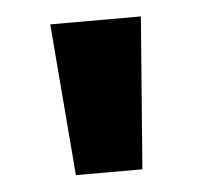

<svg xmlns="http://www.w3.org/2000/svg" viewBox="-32 -900 348 325"><g transform="rotate(-5 141.5 -737.0)"><path d="M85 -608 64 -866H218L198 -608Z"/></g></svg>

Font: Noto Sans Telugu UI ExtraCondensed ExtraBold
Style: Regular
Weight: 800
Width: 2
Designer: Jelle Bosma - Monotype Design Team
Foundry: Monotype Imaging Inc.
Version: Version 2.006; ttfautohint (v1.8.4.7-5d5b)